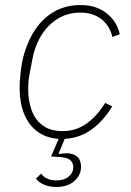

<svg xmlns="http://www.w3.org/2000/svg" viewBox="-20 -540 521 763"><path d="M301 -520Q362 -520 403.5 -487.5Q445 -455 456 -404L427 -393Q415 -440 381.5 -465Q348 -490 299 -490Q227 -490 175.5 -439Q124 -388 108 -301L97 -243Q94 -227 93 -214.5Q92 -202 92 -185Q92 -139 106 -101Q120 -63 150.5 -41Q181 -19 228 -19Q282 -19 323.5 -48.5Q365 -78 398 -131L426 -117Q392 -61 345.5 -26.5Q299 8 237 12L213 70L215 72Q221 71 229 70Q237 69 244 69Q271 69 286.5 82.5Q302 96 302 123Q302 156 275.5 179.5Q249 203 204 203Q174 203 153 193Q132 183 123 170L143 150Q153 163 168 170Q183 177 204 177Q234 177 252.5 162Q271 147 271 124Q271 107 259.5 96.5Q248 86 218 84L183 82L213 12Q162 8 127.5 -18Q93 -44 75.5 -88.5Q58 -133 58 -189Q58 -217 61 -243.5Q64 -270 68 -294Q82 -360 113 -411.5Q144 -463 191.5 -491.5Q239 -520 301 -520Z"/></svg>

Font: IBM Plex Sans ExtraLight
Style: Italic
Weight: 250
Italic angle: -11.31°
Designer: Mike Abbink, Paul van der Laan, Pieter van Rosmalen
Foundry: Bold Monday
Version: Version 3.201